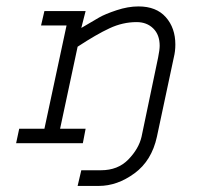

<svg xmlns="http://www.w3.org/2000/svg" viewBox="-20 -455 626 610"><path d="M226.6 -306.6 170.9 -45.9H252L243.2 0H31.2L41 -45.9H121.1L191.4 -374H110.4L121.1 -419.9H252L238.3 -366.2Q276.4 -388.7 294.9 -399.4Q313.5 -410.2 350.1 -422.4Q386.7 -434.6 419.9 -434.6Q476.6 -434.6 506.8 -400.4Q537.1 -366.2 537.1 -313.5Q537.1 -292 532.2 -272.5L478.5 -20.5Q461.9 55.7 407.2 95.7Q352.5 135.7 293.9 135.7H226.6L238.3 85.9H300.8Q354.5 85.9 387.7 51.8Q420.9 17.6 429.7 -20.5L482.4 -272.5Q487.3 -296.9 487.3 -309.6Q487.3 -344.7 466.8 -364.7Q446.3 -384.8 414.1 -384.8Q370.1 -384.8 328.1 -365.2Q286.1 -345.7 226.6 -306.6Z"/></svg>

Font: Thabit-Oblique
Style: Oblique
Weight: 500
Designer: Regenerated by Nadim Shaikli
Foundry: MAK Alagha
Version: 0.01